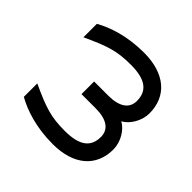

<svg xmlns="http://www.w3.org/2000/svg" viewBox="-94 -739 989 989"><g transform="rotate(-45 400.0 -245.0)"><path d="M269 14C323 14 379 -20 400 -60C421 -20 477 14 531 14C656 14 733 -74 733 -227C733 -349 701 -442 666 -504H568C624 -383 641 -332 641 -231C641 -121 602 -77 531 -77C475 -77 446 -122 446 -201V-304H354V-201C354 -122 325 -77 269 -77C198 -77 159 -121 159 -231C159 -332 176 -383 232 -504H134C99 -442 67 -349 67 -227C67 -74 144 14 269 14Z"/></g></svg>

Font: Hibana 45 SubMedium
Style: Regular
Weight: 500
Width: 6
Designer: pygmalion
Foundry: ybstudio
Version: Version 2021.007;FEAKit 1.0